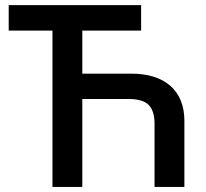

<svg xmlns="http://www.w3.org/2000/svg" viewBox="-20 -734 809 754"><path d="M586.9 0V-248Q586.9 -298.8 563.7 -322Q540.5 -345.2 485.8 -345.2H303.2V0H186V-613.8H14.2V-713.9H534.2V-613.8H303.2V-444.8H494.1Q595.2 -444.8 649.7 -396.2Q704.1 -347.7 704.1 -258.8V0Z"/></svg>

Font: OpenSans-Semibold
Style: Regular
Weight: 600
Foundry: Ascender Corporation
Version: Version 1.10